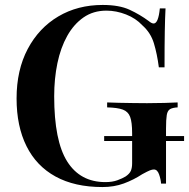

<svg xmlns="http://www.w3.org/2000/svg" viewBox="-20 -742 764 776"><path d="M395 -722Q462 -722 504 -702.5Q546 -683 581 -657Q593 -647 601 -647Q620 -647 626 -708H649Q647 -670 646 -615Q645 -560 645 -470H622Q615 -524 602 -567Q589 -610 555 -640Q529 -668 489.5 -683.5Q450 -699 410 -699Q357 -699 317.5 -671.5Q278 -644 251.5 -596.5Q225 -549 212 -486.5Q199 -424 199 -353Q199 -173 251.5 -89.5Q304 -6 406 -6Q434 -6 454.5 -13.5Q475 -21 488 -29Q504 -40 509 -52Q514 -64 514 -82V-204Q514 -248 506 -269.5Q498 -291 476.5 -299Q455 -307 413 -308V-328Q433 -327 460.5 -326.5Q488 -326 518.5 -325.5Q549 -325 574 -325Q613 -325 645 -326Q677 -327 698 -328V-308Q678 -307 667.5 -301Q657 -295 654 -277Q651 -259 651 -222V0H631Q630 -17 623 -37Q616 -57 602 -57Q595 -57 586 -53.5Q577 -50 555 -38Q520 -15 480.5 -0.5Q441 14 394 14Q282 14 204.5 -28.5Q127 -71 87 -151.5Q47 -232 47 -344Q47 -459 92 -544Q137 -629 215.5 -675.5Q294 -722 395 -722ZM401 -172V-192H724V-172Z"/></svg>

Font: Playfair Display SemiBold
Style: Regular
Weight: 600
Designer: Claus Eggers Sørensen
Foundry: Claus Eggers Sørensen
Version: Version 1.203